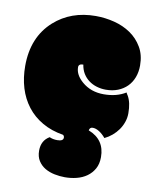

<svg xmlns="http://www.w3.org/2000/svg" viewBox="-84 -613 691 868"><g transform="rotate(10 262.0 -179.0)"><path d="M481.9 -233.9Q484.9 -228.5 486.6 -225.3Q488.3 -222.2 489.3 -221.2Q506.3 -192.4 506.3 -142.6Q506.3 -121.6 499.5 -102.1Q492.7 -82.5 481 -65.9Q469.2 -49.3 453.4 -35.9Q437.5 -22.5 418.9 -13.7Q404.8 -30.8 389.2 -40.5Q373.5 -50.3 359.4 -50.3Q345.7 -50.3 343.3 -35.6Q418.9 -6.3 418.9 74.2Q418.9 105.5 406.5 127.7Q394 149.9 373.8 164.3Q353.5 178.7 327.4 185.3Q301.3 191.9 273.4 191.9Q250 191.9 225.8 187Q201.7 182.1 182.1 170.7Q162.6 159.2 150.4 140.1Q138.2 121.1 138.2 93.3Q138.2 46.9 174.8 25.4Q190.4 32.7 210.4 32.7Q238.3 32.7 238.3 16.6Q238.3 8.8 232.4 4.4Q177.7 -4.4 136 -28.6Q94.2 -52.7 66.2 -89.1Q38.1 -125.5 23.9 -172.1Q9.8 -218.8 9.8 -272.9Q9.8 -405.3 95.2 -481.9Q171.9 -550.3 285.6 -550.3Q328.6 -550.3 370.8 -539.6Q413.1 -528.8 446.3 -506.1Q479.5 -483.4 500.2 -448.2Q521 -413.1 521 -364.3Q521 -334.5 511.5 -309.6Q502 -284.7 484.4 -267.1Q466.8 -249.5 442.1 -239.7Q417.5 -230 387.2 -230Q365.2 -230 345 -236.1Q324.7 -242.2 308.6 -254.2Q292.5 -266.1 281.7 -283.7Q271 -301.3 267.6 -324.2Q246.1 -324.2 246.1 -308.6Q246.1 -273.4 281.2 -243.2Q321.8 -208 381.3 -208Q440.4 -208 481.9 -233.9Z"/></g></svg>

Font: Modak sl
Style: Regular
Weight: 400
Designer: Sarang Kulkarni, Maithili Shingre, Noopur Datye
Foundry: Ek Type
Version: Version 1.036;PS Version 1.000;hotconv 1.0.79;makeotf.lib2.5